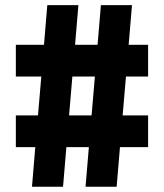

<svg xmlns="http://www.w3.org/2000/svg" viewBox="-20 -713 626 733"><path d="M306.6 0H425.3L438 -151.4H545.4V-272.5H448.2L460.9 -420.9H545.4V-542H471.2L483.9 -693.4H365.2L352.5 -542H266.6L279.3 -693.4H160.6L147.9 -542H40.5V-420.9H137.7L125 -272.5H40.5V-151.4H114.7L102.1 0H220.7L233.4 -151.4H319.3ZM243.7 -272.5 256.3 -420.9H342.3L329.6 -272.5Z"/></svg>

Font: Cascadia Code
Style: Bold
Weight: 700
Monospace: yes
Designer: Aaron Bell
Foundry: Saja Typeworks
Version: Version 2404.023